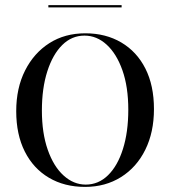

<svg xmlns="http://www.w3.org/2000/svg" viewBox="-20 -711 658 742"><path d="M308.9 11.3Q229 11.3 169 -24.2Q108.9 -59.7 75.8 -125.4Q42.7 -191.1 42.7 -281.5Q42.7 -371 77 -438.7Q111.3 -506.5 171 -544.4Q230.6 -582.3 309.7 -582.3Q388.7 -582.3 448.8 -546.8Q508.9 -511.3 541.9 -446Q575 -380.6 575 -289.5Q575 -200 541.5 -132.3Q508.1 -64.5 447.6 -26.6Q387.1 11.3 308.9 11.3ZM311.3 2.4Q360.5 2.4 397.6 -33.9Q434.7 -70.2 455.2 -135.5Q475.8 -200.8 475.8 -287.1Q475.8 -375 453.2 -439.1Q430.6 -503.2 392.3 -538.3Q354 -573.4 306.5 -573.4Q257.3 -573.4 220.6 -537.1Q183.9 -500.8 162.9 -435.5Q141.9 -370.2 141.9 -283.9Q141.9 -196.8 164.5 -132.3Q187.1 -67.7 225.8 -32.7Q264.5 2.4 311.3 2.4ZM166.9 -682.3V-691.1H450V-682.3Z"/></svg>

Font: Playfair 144pt SemiCondensed Medium
Style: Regular
Weight: 500
Width: 4
Designer: Claus Eggers Sørensen
Foundry: Claus Eggers Sørensen
Version: Version 2.203